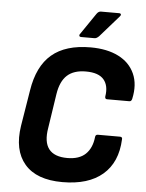

<svg xmlns="http://www.w3.org/2000/svg" viewBox="-58 -894 724 951"><g transform="rotate(5 304.0 -418.0)"><path d="M288 11Q159 11 100 -58Q41 -127 60 -249L89 -427Q108 -549 177 -607.5Q246 -666 370 -666Q452 -666 508.5 -637.5Q565 -609 589 -555.5Q613 -502 597 -430Q594 -417 584 -417H473Q462 -417 463 -430Q472 -484 446 -514.5Q420 -545 357 -545Q297 -545 264 -515Q231 -485 221 -421L195 -250Q183 -180 210 -145Q237 -110 302 -110Q361 -110 392.5 -140Q424 -170 430 -225Q431 -238 443 -238H553Q566 -238 564 -225Q559 -111 488 -50Q417 11 288 11ZM317 -713Q311 -713 309 -718Q307 -723 311 -727L384 -834Q393 -847 405 -847H495Q503 -847 504.5 -842Q506 -837 500 -831L407 -725Q402 -720 396.5 -716.5Q391 -713 384 -713Z"/></g></svg>

Font: Sofia Sans Semi Condensed ExtraBold
Style: Italic
Weight: 800
Italic angle: -9°
Version: Version 4.100